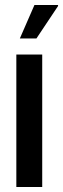

<svg xmlns="http://www.w3.org/2000/svg" viewBox="-20 -744 251 764"><path d="M45 0V-527H148V0ZM59 -591 117 -724H211V-720L125 -591Z"/></svg>

Font: Archivo SemiBold ExtraCondensed
Style: Regular
Weight: 600
Width: 2
Version: Version 2.001